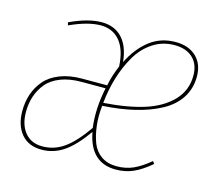

<svg xmlns="http://www.w3.org/2000/svg" viewBox="-83 -631 841 744"><g transform="rotate(15 338.0 -259.0)"><path d="M239.3 -528.3Q290 -528.3 320.8 -495.8Q351.6 -463.4 357.9 -400.4Q387.2 -459.5 431.4 -493.9Q475.6 -528.3 535.2 -528.3Q587.4 -528.3 618.2 -499.3Q648.9 -470.2 648.9 -419.9Q648.9 -371.6 624.5 -334Q600.1 -296.4 555.4 -272.2Q510.7 -248 453.1 -234.1Q395.5 -220.2 323.7 -215.8Q318.8 -173.8 323.5 -135.5Q328.1 -97.2 339.6 -67.9Q351.1 -38.6 376.2 -21.2Q401.4 -3.9 437.5 -3.9Q474.6 -3.9 504.9 -17.6Q535.2 -31.2 569.3 -60.1L576.7 -50.3Q540.5 -19.5 508.3 -5.1Q476.1 9.3 437.5 9.3Q335.4 9.3 313.5 -108.4Q269 -45.4 228.5 -18.1Q188 9.3 140.1 9.3Q87.4 9.3 58.6 -25.1Q29.8 -59.6 29.8 -116.7Q29.8 -153.3 40.5 -184.8Q51.3 -216.3 73.2 -241.9Q95.2 -267.6 133.3 -282.5Q171.4 -297.4 221.2 -297.4H321.8Q330.1 -338.9 347.7 -379.9Q344.2 -446.8 315.4 -481.2Q286.6 -515.6 238.3 -515.6Q187 -515.6 114.7 -482.4L111.8 -494.1Q184.6 -528.3 239.3 -528.3ZM534.2 -515.6Q486.3 -515.6 447.8 -490.2Q409.2 -464.8 384.5 -422.4Q359.9 -379.9 345 -330.8Q330.1 -281.7 324.7 -228Q419.4 -234.4 486.8 -255.6Q554.2 -276.9 594.5 -318.6Q634.8 -360.4 634.8 -419.9Q634.8 -464.8 608.2 -490.2Q581.5 -515.6 534.2 -515.6ZM318.8 -284.7H222.2Q174.8 -284.7 139.4 -271Q104 -257.3 84 -233.4Q64 -209.5 54.2 -180.2Q44.4 -150.9 44.4 -116.7Q44.4 -65.4 69.6 -34.7Q94.7 -3.9 140.1 -3.9Q187.5 -3.9 227.1 -32.2Q266.6 -60.5 310.5 -123.5Q300.8 -199.7 318.8 -284.7Z"/></g></svg>

Font: Fira Sans Compressed Hair
Style: Italic
Weight: 100
Width: 3
Italic angle: -8°
Designer: Carrois Corporate & Edenspiekermann AG
Foundry: Carrois Corporate GbR & Edenspiekermann AG
Version: Version 4.203;PS 004.203;hotconv 1.0.88;makeotf.lib2.5.64775